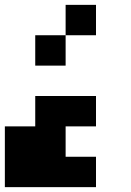

<svg xmlns="http://www.w3.org/2000/svg" viewBox="-20 -645 540 790"><path d="M375 -625V-500H250V-625ZM250 -500V-375H125V-500ZM375 -250V-125H250V0H375V125H0V-125H125V-250Z"/></svg>

Font: Bytesized
Style: Regular
Weight: 400
Monospace: yes
Designer: baltdev
Version: Version 1.000